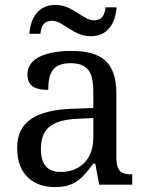

<svg xmlns="http://www.w3.org/2000/svg" viewBox="-20 -754 603 784"><path d="M351 -606C422 -606 452 -663 456 -724H411C407 -697 401 -671 362 -671C320 -671 277 -734 206 -734C134 -734 104 -677 100 -616H145C149 -643 154 -669 194 -669C237 -669 279 -606 351 -606ZM205 10C288 10 319 -30 361 -86H369L385 0H520V-42H517C472 -42 455 -58 455 -114V-373C455 -500 394 -546 272 -546C173 -546 92 -519 92 -450C92 -404 121 -387 177 -387C177 -450 191 -496 268 -496C350 -496 361 -445 361 -373V-313L278 -310C125 -305 50 -256 50 -150C50 -41 116 10 205 10ZM228 -52C173 -52 147 -83 147 -145C147 -223 184 -264 297 -269L361 -272V-191C361 -106 309 -52 228 -52Z"/></svg>

Font: Noto Fangsong KSS Vertical
Style: Regular
Weight: 400
Designer: LIU Zhao, ZHANG Congyu, Kushim JIANG
Foundry: Guyu Beijing Co. Ltd.
Version: Version 1.000;November 16, 2022;FontCreator 11.5.0.2427 64-b